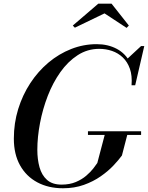

<svg xmlns="http://www.w3.org/2000/svg" viewBox="-20 -996 791 1026"><path d="M316.5 10Q238.5 10 179.2 -21.8Q120 -53.5 87 -112.8Q54 -172 54 -255Q54 -338 77.2 -413.2Q100.5 -488.5 142 -551.8Q183.5 -615 239.2 -661.8Q295 -708.5 360.5 -734.2Q426 -760 496.5 -760Q557 -760 604 -735Q651 -710 675.8 -661Q700.5 -612 693.5 -540.5H683Q687 -592 674 -628.8Q661 -665.5 636.2 -689Q611.5 -712.5 578.8 -723.8Q546 -735 510.5 -735Q447.5 -735 395.2 -701.2Q343 -667.5 302.8 -610.8Q262.5 -554 235.2 -483.5Q208 -413 193.8 -338.2Q179.5 -263.5 179.5 -195.5Q179.5 -144.5 191.2 -102.2Q203 -60 231.2 -34.8Q259.5 -9.5 309 -9.5Q352 -9.5 384.8 -23.2Q417.5 -37 440.8 -57Q464 -77 478.8 -96Q493.5 -115 500 -125L541.5 -282.5H662L631.5 -165Q614.5 -141.5 586.2 -111.5Q558 -81.5 518.2 -53.8Q478.5 -26 428 -8Q377.5 10 316.5 10ZM450 -275V-294.5H734V-275ZM683 -540.5 688.5 -580.5Q686.5 -605.5 679.8 -631.5Q673 -657.5 658 -679.5L734 -750H751L702.5 -540.5ZM380 -848 369 -859.5 505.5 -976.5H576L668.5 -859.5L656.5 -847L538.5 -924.5Z"/></svg>

Font: Bodoni Moda 11pt Medium
Style: Italic
Weight: 500
Italic angle: -13°
Designer: Owen Earl
Foundry: indestructible type
Version: Version 2.004